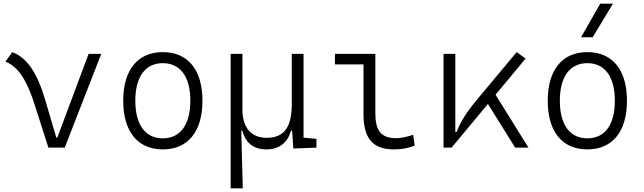

<svg xmlns="http://www.w3.org/2000/svg" viewBox="-20 -815 3556 1060"><path d="M247.1 0H337.4L539.1 -517.6H469.2L296.4 -55.2H291L228 -268.6C186 -409.7 130.4 -496.6 47.4 -527.3L10.3 -474.6C84 -446.3 131.3 -364.3 173.3 -231Z M878.9 9.8C1017.1 9.8 1097.7 -87.9 1097.7 -258.8C1097.7 -429.7 1017.1 -527.3 878.9 -527.3C740.7 -527.3 660.2 -429.7 660.2 -258.8C660.2 -87.9 740.7 9.8 878.9 9.8ZM878.9 -51.3C782.2 -51.3 727.1 -126.5 727.1 -258.8C727.1 -391.1 782.2 -466.3 878.9 -466.3C975.6 -466.3 1030.8 -391.1 1030.8 -258.8C1030.8 -126.5 975.6 -51.3 878.9 -51.3Z M1452.1 9.8C1519.5 9.8 1569.3 -27.3 1585.9 -93.3H1592.8L1599.6 4.9L1727.1 0V-48.3L1655.8 -55.2V-517.6H1590.8V-239.3C1590.8 -106 1543.5 -54.2 1452.1 -54.2C1367.7 -54.2 1318.4 -109.9 1318.4 -210V-517.6H1253.4V224.6H1320.3L1312 -93.3H1317.9C1336.9 -23.9 1380.4 9.8 1452.1 9.8Z M2153.8 9.8C2195.3 9.8 2229.5 3.9 2269.5 -10.7L2261.2 -70.8C2222.2 -58.1 2193.4 -52.2 2166.5 -52.2C2083 -52.2 2052.2 -95.2 2052.2 -190.4V-517.6H1829.1V-459.5H1986.8V-185.5C1986.8 -50.8 2038.1 9.8 2153.8 9.8Z M2428.7 0H2473.1L2673.8 -241.2L2824.2 0H2897.5L2715.8 -292L2881.8 -491.7L2832.5 -527.3L2619.6 -272.5C2560.5 -202.1 2522.9 -145.5 2501.5 -86.9H2493.7V-517.6H2428.7Z M3222.7 9.8C3360.8 9.8 3441.4 -87.9 3441.4 -258.8C3441.4 -429.7 3360.8 -527.3 3222.7 -527.3C3084.5 -527.3 3003.9 -429.7 3003.9 -258.8C3003.9 -87.9 3084.5 9.8 3222.7 9.8ZM3222.7 -51.3C3126 -51.3 3070.8 -126.5 3070.8 -258.8C3070.8 -391.1 3126 -466.3 3222.7 -466.3C3319.3 -466.3 3374.5 -391.1 3374.5 -258.8C3374.5 -126.5 3319.3 -51.3 3222.7 -51.3ZM3188 -609.4H3252L3364.3 -794.9H3293.9Z"/></svg>

Font: Cascadia Code Light
Style: Regular
Weight: 300
Monospace: yes
Designer: Aaron Bell
Foundry: Saja Typeworks
Version: Version 2404.023